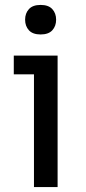

<svg xmlns="http://www.w3.org/2000/svg" viewBox="-20 -760 348 780"><path d="M214 0H118V-534H214ZM214 -458H36V-534H214ZM145 -620Q113 -620 97.5 -637Q82 -654 82 -680Q82 -706 97.5 -723Q113 -740 145 -740Q177 -740 192.5 -723Q208 -706 208 -680Q208 -654 192.5 -637Q177 -620 145 -620Z"/></svg>

Font: Sora Variable
Style: Regular
Weight: 400
Designer: Jonathan Barnbrook, Julián Moncada
Foundry: Barnbrook Fonts
Version: Version 2.000